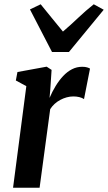

<svg xmlns="http://www.w3.org/2000/svg" viewBox="-20 -877 504 897"><path d="M41 0 103 -474.5 54 -501 61.5 -540.5 198 -565.5 221 -550.5 215 -459.5 211.5 -419.5Q224 -449 240 -475.2Q256 -501.5 275 -521.8Q294 -542 316.2 -553.5Q338.5 -565 364 -565Q378 -565 387 -562.2Q396 -559.5 400.5 -556.5L372.5 -414Q364 -420 351 -423.2Q338 -426.5 323 -426.5Q307 -426.5 291.5 -422.2Q276 -418 261.5 -410.2Q247 -402.5 235 -391.5Q223 -380.5 214.5 -367L165 0ZM223 -634 120 -833 170 -857Q195.5 -826.5 221.2 -794Q247 -761.5 274 -729.5Q311 -761 345 -793.5Q379 -826 418 -857L464.5 -831.5L302 -634Z"/></svg>

Font: Merriweather 24pt SemiCondensed
Style: Bold Italic
Weight: 700
Width: 4
Italic angle: -7.8°
Designer: Eben Sorkin
Foundry: Eben Sorkin
Version: Version 2.101